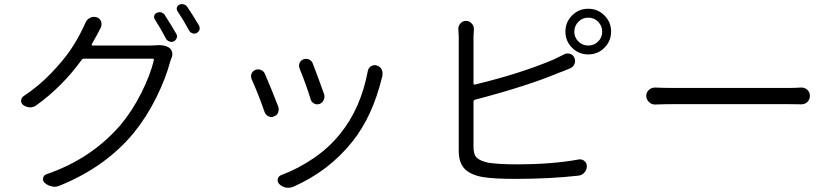

<svg xmlns="http://www.w3.org/2000/svg" viewBox="-20 -848 4040 928"><path d="M423.8 -634.8Q422.9 -631.8 423.8 -629.9Q424.8 -627.9 427.7 -627.9H703.1Q718.8 -627.9 731.4 -628.9Q740.2 -629.9 748 -629.9Q776.4 -629.9 794.9 -619.1Q807.6 -611.3 811.5 -597.2Q815.4 -583 809.6 -569.3Q805.7 -559.6 802.7 -550.8Q781.2 -468.8 734.9 -375.5Q688.5 -282.2 626 -205.1Q490.2 -41 269.5 48.8Q256.8 54.7 244.1 54.7Q237.3 54.7 231.4 52.7Q211.9 49.8 196.3 36.1Q185.5 26.4 188.5 12.2Q191.4 -2 205.1 -5.9Q422.9 -81.1 563.5 -245.1Q619.1 -311.5 662.6 -397.9Q706.1 -484.4 723.6 -556.6Q724.6 -564.5 717.8 -564.5H385.7Q377.9 -564.5 374 -557.6Q279.3 -427.7 155.3 -338.9Q142.6 -329.1 126 -329.1Q125 -329.1 124 -329.1Q107.4 -330.1 92.8 -339.8Q82 -347.7 82 -360.4Q82 -375 94.7 -383.8Q166 -430.7 226.1 -493.2Q286.1 -555.7 319.8 -605.5Q353.5 -655.3 377 -704.1Q383.8 -716.8 392.6 -737.3Q399.4 -753.9 415 -761.7Q423.8 -766.6 433.6 -766.6Q440.4 -766.6 447.3 -764.6Q462.9 -759.8 468.8 -744.1Q470.7 -737.3 470.7 -730.5Q470.7 -721.7 466.8 -713.9Q463.9 -708 457 -695.3Q450.2 -682.6 447.3 -676.8Q437.5 -658.2 423.8 -634.8ZM728.5 -753.9Q724.6 -759.8 724.6 -766.6Q724.6 -769.5 725.6 -772.5Q728.5 -782.2 738.3 -786.1Q748 -791 759.3 -788.1Q770.5 -785.2 776.4 -775.4Q806.6 -728.5 832 -684.6Q837.9 -674.8 834 -664.1Q830.1 -653.3 820.3 -648.4Q814.5 -645.5 808.6 -645.5Q803.7 -645.5 798.8 -647.5Q788.1 -651.4 782.2 -661.1Q755.9 -711.9 728.5 -753.9ZM837.9 -793.9Q834 -799.8 834 -805.7Q834 -808.6 835 -811.5Q837.9 -821.3 846.7 -825.2Q852.5 -828.1 859.4 -828.1Q863.3 -828.1 867.2 -827.1Q878.9 -824.2 884.8 -815.4Q916 -768.6 942.4 -723.6Q945.3 -717.8 945.3 -711.9Q945.3 -708 944.3 -704.1Q940.4 -693.4 930.7 -688.5Q924.8 -685.5 918.9 -685.5Q914.1 -685.5 909.2 -687.5Q898.4 -691.4 893.6 -701.2Q866.2 -752 837.9 -793.9Z M1427.7 -517.6Q1422.9 -531.2 1428.2 -543.9Q1433.6 -556.6 1447.3 -561.5Q1453.1 -563.5 1459 -563.5Q1466.8 -563.5 1474.6 -560.5Q1487.3 -553.7 1492.2 -540Q1525.4 -453.1 1546.9 -391.6Q1550.8 -377.9 1544.4 -364.3Q1538.1 -350.6 1524.4 -345.7Q1510.7 -340.8 1498 -347.7Q1485.4 -354.5 1481.4 -368.2Q1460 -438.5 1427.7 -517.6ZM1757.8 -504.9Q1760.7 -519.5 1773.4 -528.3Q1782.2 -533.2 1791 -533.2Q1796.9 -533.2 1801.8 -531.2Q1817.4 -526.4 1825.2 -511.7Q1829.1 -502.9 1829.1 -493.2Q1829.1 -487.3 1828.1 -480.5Q1827.1 -477.5 1826.2 -473.6Q1780.3 -285.2 1683.6 -164.1Q1570.3 -21.5 1397.5 54.7Q1386.7 59.6 1374 59.6Q1368.2 59.6 1361.3 58.6Q1342.8 54.7 1329.1 41Q1319.3 30.3 1322.8 16.6Q1326.2 2.9 1339.8 -2Q1420.9 -32.2 1496.1 -83.5Q1571.3 -134.8 1624 -201.2Q1723.6 -323.2 1757.8 -504.9ZM1196.3 -464.8Q1193.4 -471.7 1193.4 -479.5Q1193.4 -485.4 1195.3 -491.2Q1201.2 -504.9 1213.9 -509.8Q1220.7 -512.7 1227.5 -512.7Q1234.4 -512.7 1241.2 -509.8Q1255.9 -503.9 1260.7 -490.2Q1290 -422.9 1325.2 -332Q1327.1 -325.2 1327.1 -319.3Q1327.1 -311.5 1324.2 -303.7Q1318.4 -290 1303.7 -285.2Q1297.9 -282.2 1292 -282.2Q1284.2 -282.2 1277.3 -286.1Q1263.7 -293 1258.8 -306.6Q1229.5 -391.6 1196.3 -464.8Z M2276.4 -366.2Q2268.6 -364.3 2268.6 -356.4V-137.7Q2268.6 -100.6 2284.7 -85.4Q2300.8 -70.3 2339.8 -61.5Q2391.6 -53.7 2474.6 -53.7Q2650.4 -53.7 2776.4 -77.1Q2792 -80.1 2804.2 -70.3Q2816.4 -60.5 2816.4 -44.9Q2816.4 -27.3 2804.7 -14.2Q2793 -1 2775.4 1Q2636.7 16.6 2471.7 16.6Q2367.2 16.6 2313.5 7.8Q2253.9 -2.9 2225.6 -32.2Q2197.3 -61.5 2197.3 -119.1V-670.9L2195.3 -709Q2195.3 -723.6 2205.1 -734.4Q2215.8 -747.1 2232.4 -747.1Q2249 -747.1 2259.8 -734.4Q2270.5 -723.6 2270.5 -708L2268.6 -670.9V-445.3Q2268.6 -437.5 2276.4 -439.5Q2498 -493.2 2656.2 -560.5Q2681.6 -572.3 2706.1 -585Q2719.7 -592.8 2734.9 -587.9Q2750 -583 2755.9 -569.3Q2762.7 -553.7 2756.8 -539.1Q2751 -524.4 2735.4 -517.6Q2701.2 -502.9 2680.7 -496.1Q2530.3 -432.6 2276.4 -366.2ZM2823.2 -627.9Q2851.6 -627.9 2871.1 -647.5Q2890.6 -667 2890.6 -694.8Q2890.6 -722.7 2871.1 -742.7Q2851.6 -762.7 2823.2 -762.7Q2794.9 -762.7 2775.4 -742.7Q2755.9 -722.7 2755.9 -694.8Q2755.9 -667 2775.4 -647.5Q2794.9 -627.9 2823.2 -627.9ZM2823.2 -805.7Q2869.1 -805.7 2901.4 -773.4Q2933.6 -741.2 2933.6 -695.3Q2933.6 -649.4 2901.4 -617.2Q2869.1 -585 2823.2 -585Q2777.3 -585 2745.1 -617.2Q2712.9 -649.4 2712.9 -695.3Q2712.9 -741.2 2745.1 -773.4Q2777.3 -805.7 2823.2 -805.7Z M3147.5 -342.8Q3146.5 -342.8 3145.5 -342.8Q3128.9 -342.8 3117.2 -354.5Q3103.5 -367.2 3103.5 -384.8Q3103.5 -402.3 3117.2 -414.1Q3128.9 -424.8 3145.5 -424.8Q3146.5 -424.8 3147.5 -424.8Q3188.5 -422.9 3239.3 -422.9H3789.1Q3821.3 -422.9 3851.6 -424.8Q3852.5 -424.8 3854.5 -424.8Q3870.1 -424.8 3881.8 -414.1Q3894.5 -402.3 3894.5 -384.8Q3894.5 -367.2 3881.8 -354.5Q3870.1 -343.8 3853.5 -343.8Q3852.5 -343.8 3851.6 -343.8Q3818.4 -344.7 3790 -344.7H3239.3Q3192.4 -344.7 3147.5 -342.8Z"/></svg>

Font: Gen Jyuu Gothic Normal
Style: Regular
Weight: 300
Designer: [Source Han Sans]
Ryoko NISHIZUKA  (kana & ideographs); Paul D. Hunt (Latin, Greek & Cyrillic); Wenlong ZHANG  (bopomofo
Version: Version 1.002.20150607